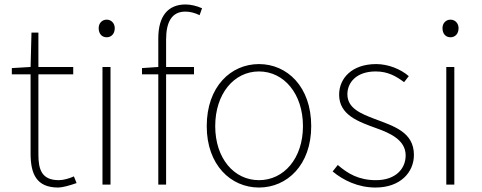

<svg xmlns="http://www.w3.org/2000/svg" viewBox="-20 -827 2159 860"><path d="M241 13C259 13 292 4 323 -7L311 -37C292 -28 264 -20 244 -20C167 -20 152 -67 152 -135V-494H308V-527H152V-681H121L117 -527L33 -522V-494H117V-140C117 -48 143 13 241 13Z M439 0H475V-527H439ZM458 -660C478 -660 494 -675 494 -701C494 -723 478 -739 458 -739C437 -739 422 -723 422 -701C422 -675 437 -660 458 -660Z M616 -494H689V0H724V-494H849V-527H724V-650C724 -729 750 -775 810 -775C830 -775 852 -770 874 -759L885 -790C860 -801 834 -807 811 -807C735 -807 689 -758 689 -655V-527L616 -522Z M1140 13C1266 13 1374 -88 1374 -262C1374 -439 1266 -540 1140 -540C1014 -540 906 -439 906 -262C906 -88 1014 13 1140 13ZM1140 -20C1028 -20 944 -118 944 -262C944 -407 1028 -507 1140 -507C1252 -507 1337 -407 1337 -262C1337 -118 1252 -20 1140 -20Z M1662 13C1773 13 1834 -55 1834 -133C1834 -236 1743 -262 1659 -294C1596 -318 1536 -342 1536 -405C1536 -457 1576 -507 1663 -507C1718 -507 1755 -485 1790 -459L1811 -486C1774 -518 1718 -540 1665 -540C1556 -540 1499 -476 1499 -403C1499 -312 1585 -282 1665 -253C1727 -231 1797 -200 1797 -131C1797 -71 1752 -20 1664 -20C1586 -20 1537 -50 1493 -88L1470 -59C1517 -20 1583 13 1662 13Z M1979 0H2015V-527H1979ZM1998 -660C2018 -660 2034 -675 2034 -701C2034 -723 2018 -739 1998 -739C1977 -739 1962 -723 1962 -701C1962 -675 1977 -660 1998 -660Z"/></svg>

Font: Harano Aji Gothic KR ExtraLight
Style: Regular
Weight: 250
Foundry: Masamichi Hosoda
Version: HaranoAjiGothicKR-ExtraLight version 20220220;ttx 4.29.1